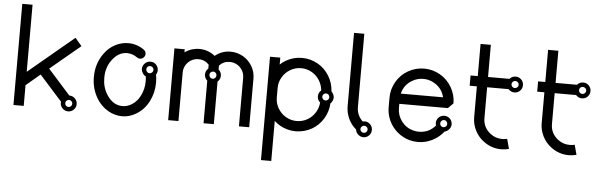

<svg xmlns="http://www.w3.org/2000/svg" viewBox="-54 -894 4101 1303"><g transform="rotate(5 1996.5 -242.5)"><path d="M50 -700V-11H120V-152L216 -233L370 -61Q369 -57 369 -54Q369 -32 385 -16Q401 0 423 0Q445 0 461 -16Q477 -32 477 -54Q477 -76 461 -92Q445 -108 423 -108Q422 -108 422 -108L270 -278L475 -449L430 -502L120 -243V-700ZM440 -71Q447 -64 447 -54Q447 -44 440 -37Q433 -30 423 -30Q413 -30 406 -37Q399 -44 399 -54Q399 -64 406 -71Q413 -78 423 -78Q433 -78 440 -71Z M791 -497Q744 -497 701 -474.5Q658 -452 628 -410Q577 -340 577 -248Q577 -166 619 -99Q649 -52 695 -25.5Q741 1 791 1Q841 1 885 -26Q940 -58 970.5 -118Q1001 -178 1001 -247Q1001 -274 996 -301Q1005 -314 1005 -331Q1005 -353 989.5 -369Q974 -385 951.5 -385Q929 -385 913 -369Q897 -353 897 -331Q897 -317 906 -302.5Q915 -288 928 -282Q930 -266 930 -249Q930 -197 908 -152.5Q886 -108 849 -86Q819 -68 787 -68Q722 -68 679 -136Q648 -185 648 -248Q648 -319 685 -369Q728 -429 788 -429Q824 -429 857 -406Q866 -399 878 -399Q892 -399 902.5 -409.5Q913 -420 913 -434Q913 -452 897 -463Q849 -497 791 -497ZM934 -348Q941 -355 951 -355Q961 -355 968.5 -348Q976 -341 976 -331Q976 -321 968.5 -313.5Q961 -306 951 -306Q941 -306 934 -313.5Q927 -321 927 -331Q927 -341 934 -348Z M1276 -500Q1275 -500 1274 -500Q1252 -500 1230 -494Q1200 -486 1175 -468V-489H1105V0H1175V-331Q1175 -365 1195.5 -391.5Q1216 -418 1249 -427Q1261 -430 1274 -430Q1317 -430 1346 -399V-372Q1327 -356 1327 -331Q1327 -306 1346 -290V0H1416V-290Q1435 -306 1435 -331Q1435 -356 1416 -372V-399Q1445 -430 1487 -430Q1501 -430 1513 -427Q1546 -418 1566.5 -391.5Q1587 -365 1587 -331V0H1657V-331Q1657 -388 1622 -433.5Q1587 -479 1531 -494Q1510 -500 1488 -500Q1428 -500 1381 -462Q1335 -499 1276 -500ZM1398 -313.5Q1391 -306 1381 -306Q1371 -306 1364 -313.5Q1357 -321 1357 -331Q1357 -341 1364 -348Q1371 -355 1381 -355Q1391 -355 1398 -348Q1405 -341 1405 -331Q1405 -321 1398 -313.5Z M1865 -471Q1844 -459 1826 -442V-489H1756V-218V215H1826V-58Q1844 -41 1865 -29Q1916 0 1974 0Q2033 -1 2083 -29Q2131 -57 2160 -105Q2189 -153 2192 -209Q2200 -216 2205.5 -228Q2211 -240 2211 -250Q2211 -260 2205.5 -272Q2200 -284 2192 -291Q2189 -347 2160 -395Q2131 -443 2083 -471Q2032 -500 1974 -500Q1916 -500 1865 -471ZM2048 -410Q2080 -391 2099.5 -359.5Q2119 -328 2122 -291Q2103 -275 2103 -250Q2103 -225 2122 -209Q2119 -172 2099.5 -140.5Q2080 -109 2048 -90Q2014 -70 1974 -70Q1934 -70 1900 -90Q1866 -110 1846 -144Q1826 -178 1826 -218V-282Q1826 -322 1846 -356Q1866 -390 1900 -410Q1934 -430 1974 -430Q2014 -430 2048 -410ZM2140 -267Q2147 -274 2157 -274Q2167 -274 2174 -267Q2181 -260 2181 -250Q2181 -240 2174 -233Q2167 -226 2157 -226Q2147 -226 2140 -233Q2133 -240 2133 -250Q2133 -260 2140 -267Z M2310 -700V-201Q2310 -157 2328.5 -116.5Q2347 -76 2381 -48Q2383 -28 2399 -14Q2415 0 2435 0Q2457 0 2472.5 -16Q2488 -32 2488 -54Q2488 -76 2472.5 -92Q2457 -108 2435 -108Q2428 -108 2421 -106Q2380 -145 2380 -201V-700ZM2417.5 -71Q2425 -78 2435 -78Q2445 -78 2452 -71Q2459 -64 2459 -54Q2459 -44 2452 -37Q2445 -30 2435 -30Q2425 -30 2417.5 -37Q2410 -44 2410 -54Q2410 -64 2417.5 -71Z M2588 -282V-218Q2588 -169 2608.5 -125.5Q2629 -82 2666 -51Q2703 -20 2750 -7Q2777 0 2806 0Q2857 0 2903 -23Q2949 -46 2980 -86Q2998 -90 3011 -105.5Q3024 -121 3024 -139Q3024 -162 3008 -177.5Q2992 -193 2970 -193Q2948 -193 2932 -177.5Q2916 -162 2916 -139Q2916 -131 2919 -122Q2875 -70 2806 -70Q2787 -70 2768 -75Q2719 -88 2688.5 -128Q2658 -168 2658 -218V-247H2806H2989L3024 -282Q3024 -340 2994.5 -391Q2965 -442 2914.5 -471Q2864 -500 2806 -500Q2748 -500 2697 -471Q2646 -442 2617 -391Q2588 -340 2588 -282ZM2880 -410Q2935 -379 2950 -317H2806H2662Q2677 -379 2732 -410Q2766 -430 2806 -430Q2846 -430 2880 -410ZM2953 -156.5Q2960 -164 2970 -164Q2980 -164 2987 -156.5Q2994 -149 2994 -139Q2994 -129 2987 -122Q2980 -115 2970 -115Q2960 -115 2953 -122Q2946 -129 2946 -139Q2946 -149 2953 -156.5Z M3172 -700V-481H3123V-411H3172V-201Q3172 -154 3193 -112Q3214 -70 3251 -42Q3306 0 3374 0Q3400 0 3426 -7L3408 -74Q3391 -70 3374 -70Q3329 -70 3294 -97Q3242 -137 3242 -201V-411H3388Q3405 -392 3429 -392Q3452 -392 3467.5 -408Q3483 -424 3483 -446Q3483 -468 3467.5 -484Q3452 -500 3429 -500Q3404 -500 3388 -481H3242V-700ZM3446.5 -463Q3454 -456 3454 -446Q3454 -436 3446.5 -429Q3439 -422 3429 -422Q3419 -422 3412 -429Q3405 -436 3405 -446Q3405 -456 3412 -463Q3419 -470 3429 -470Q3439 -470 3446.5 -463Z M3632 -700V-481H3583V-411H3632V-201Q3632 -154 3653 -112Q3674 -70 3711 -42Q3766 0 3834 0Q3860 0 3886 -7L3868 -74Q3851 -70 3834 -70Q3789 -70 3754 -97Q3702 -137 3702 -201V-411H3848Q3865 -392 3889 -392Q3912 -392 3927.5 -408Q3943 -424 3943 -446Q3943 -468 3927.5 -484Q3912 -500 3889 -500Q3864 -500 3848 -481H3702V-700ZM3906.5 -463Q3914 -456 3914 -446Q3914 -436 3906.5 -429Q3899 -422 3889 -422Q3879 -422 3872 -429Q3865 -436 3865 -446Q3865 -456 3872 -463Q3879 -470 3889 -470Q3899 -470 3906.5 -463Z"/></g></svg>

Font: Sakbunderan
Style: Regular
Weight: 400
Version: Version 1.00